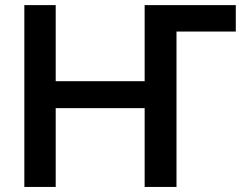

<svg xmlns="http://www.w3.org/2000/svg" viewBox="-20 -739 959 759"><path d="M76.2 0V-718.8H200.2V-418H551.8V-718.8H912.1V-614.3H677.7V0H551.8V-311.5H200.2V0Z"/></svg>

Font: Min Sans SemiBold
Style: Regular
Weight: 600
Designer: Jinseong-Kim, NotoSansCJK, Nunito
Foundry: Jinseong-Kim
Version: Version 1.400;Glyphs 3.1.2 (3151)